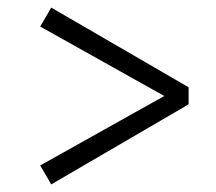

<svg xmlns="http://www.w3.org/2000/svg" viewBox="-20 -583 570 506"><path d="M477 -353V-308L115 -97L86 -147L413 -330L86 -513L115 -563Z"/></svg>

Font: Source Serif Pro
Style: Italic
Weight: 400
Italic angle: -12°
Designer: Frank Grießhammer
Foundry: Adobe Systems Incorporated
Version: Version 3.001;hotconv 1.0.111;makeotfexe 2.5.65597